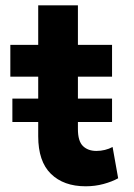

<svg xmlns="http://www.w3.org/2000/svg" viewBox="-20 -670 492 706"><path d="M295 15Q214 15 167.2 -30.8Q120.5 -76.5 120.5 -169V-650.5H266.5V-505H392V-388H266.5V-195.5Q266.5 -151 285 -133Q303.5 -115 334.5 -115Q350.5 -115 365.8 -118.8Q381 -122.5 394 -129.5L414.5 -14.5Q392 -2 360.8 6.5Q329.5 15 295 15ZM18 -388V-505H135V-388ZM25.5 -221.5V-307.5H392V-221.5Z"/></svg>

Font: Geologica Cursive SemiBold
Style: Regular
Weight: 600
Designer: Sindre Bremnes, Frode Helland
Foundry: Monokrom Skriftforlag AS
Version: Version 1.010;gftools[0.9.28]